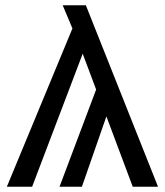

<svg xmlns="http://www.w3.org/2000/svg" viewBox="-20 -709 626 729"><path d="M484 0 384 -267 291 0H206L345 -369L294 -505L102 0H6L255 -601L218 -689H306L580 0Z"/></svg>

Font: FiraGO
Style: Regular
Weight: 400
Designer: bBox Type
Foundry: bBox Type GmbH
Version: Version 1.001;April 20, 2020;FontCreator 12.0.0.2555 64-bit